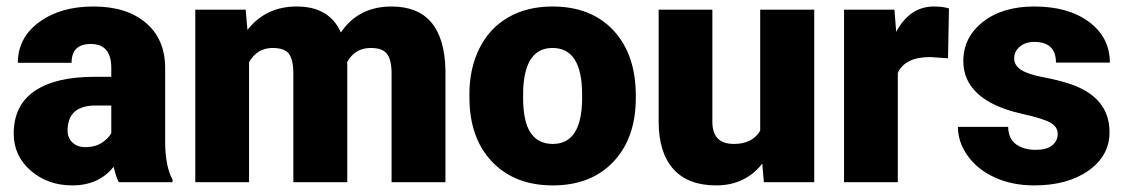

<svg xmlns="http://www.w3.org/2000/svg" viewBox="-20 -558 3449 588"><path d="M343.8 0Q335 -16.1 328.1 -47.4Q282.7 9.8 201.2 9.8Q126.5 9.8 74.2 -35.4Q22 -80.6 22 -148.9Q22 -234.9 85.4 -278.8Q148.9 -322.8 270 -322.8H320.8V-350.6Q320.8 -423.3 257.8 -423.3Q199.2 -423.3 199.2 -365.7H34.7Q34.7 -442.4 99.9 -490.2Q165 -538.1 266.1 -538.1Q367.2 -538.1 425.8 -488.8Q484.4 -439.5 485.8 -353.5V-119.6Q486.8 -46.9 508.3 -8.3V0ZM240.7 -107.4Q271.5 -107.4 291.7 -120.6Q312 -133.8 320.8 -150.4V-234.9H272.9Q187 -234.9 187 -157.7Q187 -135.3 202.1 -121.3Q217.3 -107.4 240.7 -107.4Z M732.4 -528.3 737.8 -466.3Q793.9 -538.1 888.7 -538.1Q988.8 -538.1 1023.9 -458.5Q1077.6 -538.1 1179.2 -538.1Q1339.8 -538.1 1344.2 -343.8V0H1179.2V-333.5Q1179.2 -374 1165.5 -392.6Q1151.9 -411.1 1115.7 -411.1Q1066.9 -411.1 1043 -367.7L1043.5 -360.8V0H878.4V-332.5Q878.4 -374 865.2 -392.6Q852.1 -411.1 814.9 -411.1Q767.6 -411.1 742.7 -367.7V0H578.1V-528.3Z M1417.5 -269Q1417.5 -348.1 1448.2 -409.9Q1479 -471.7 1536.6 -504.9Q1594.2 -538.1 1671.9 -538.1Q1790.5 -538.1 1858.9 -464.6Q1927.2 -391.1 1927.2 -264.6V-258.8Q1927.2 -135.3 1858.6 -62.7Q1790 9.8 1672.9 9.8Q1560.1 9.8 1491.7 -57.9Q1423.3 -125.5 1418 -241.2ZM1582 -258.8Q1582 -185.5 1605 -151.4Q1627.9 -117.2 1672.9 -117.2Q1760.7 -117.2 1762.7 -252.4V-269Q1762.7 -411.1 1671.9 -411.1Q1589.4 -411.1 1582.5 -288.6Z M2314.5 -57.1Q2262.2 9.8 2173.3 9.8Q2086.4 9.8 2041.7 -40.8Q1997.1 -91.3 1997.1 -186V-528.3H2161.6V-185.1Q2161.6 -117.2 2227.5 -117.2Q2284.2 -117.2 2308.1 -157.7V-528.3H2473.6V0H2319.3Z M2883.3 -379.4 2829.1 -383.3Q2751.5 -383.3 2729.5 -334.5V0H2564.9V-528.3H2719.2L2724.6 -460.4Q2766.1 -538.1 2840.3 -538.1Q2866.7 -538.1 2886.2 -532.2Z M3219.2 -148.4Q3219.2 -169.4 3197.3 -182.1Q3175.3 -194.8 3113.8 -208.5Q3052.2 -222.2 3012.2 -244.4Q2972.2 -266.6 2951.2 -298.3Q2930.2 -330.1 2930.2 -371.1Q2930.2 -443.8 2990.2 -491Q3050.3 -538.1 3147.5 -538.1Q3252 -538.1 3315.4 -490.7Q3378.9 -443.4 3378.9 -366.2H3213.9Q3213.9 -429.7 3147 -429.7Q3121.1 -429.7 3103.5 -415.3Q3085.9 -400.9 3085.9 -379.4Q3085.9 -357.4 3107.4 -343.8Q3128.9 -330.1 3176 -321.3Q3223.1 -312.5 3258.8 -300.3Q3377.9 -259.3 3377.9 -153.3Q3377.9 -81.1 3313.7 -35.6Q3249.5 9.8 3147.5 9.8Q3079.6 9.8 3026.4 -14.6Q2973.1 -39.1 2943.4 -81.1Q2913.6 -123 2913.6 -169.4H3067.4Q3068.4 -132.8 3091.8 -116Q3115.2 -99.1 3151.9 -99.1Q3185.5 -99.1 3202.4 -112.8Q3219.2 -126.5 3219.2 -148.4Z"/></svg>

Font: Roboto
Style: Regular
Weight: 900
Designer: Google
Version: Version 2.001171; 2014